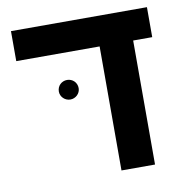

<svg xmlns="http://www.w3.org/2000/svg" viewBox="-71 -675 725 744"><g transform="rotate(-10 291.0 -303.0)"><path d="M480 -488H555V-606H20V-488H348V0H480ZM162 -343C162 -322 180 -305 201 -305C222 -305 240 -322 240 -343C240 -366 222 -382 201 -382C180 -382 162 -366 162 -343Z"/></g></svg>

Font: Noto Sans Hebrew Droid
Style: Bold
Weight: 700
Designer: Monotype Design Team
Foundry: Monotype Imaging Inc.
Version: Version 1.100